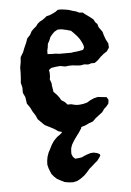

<svg xmlns="http://www.w3.org/2000/svg" viewBox="-53 -549 557 816"><g transform="rotate(-5 225.5 -141.0)"><path d="M225 -509H240L256 -507L272 -504L287 -499L302 -495L314 -489L329 -488L340 -479L350 -472L361 -464L372 -455L379 -442L387 -434L391 -420L399 -409L406 -399L410 -384L417 -365L426 -348L427 -330L417 -315L402 -305L389 -294L375 -280L361 -270H347L333 -266L317 -268L300 -265L284 -266L268 -268H252L235 -266L214 -270L193 -268L175 -265L165 -257L167 -245V-230L165 -217L171 -201L172 -188L174 -176L176 -163L189 -150L199 -137L206 -125L221 -115L231 -104H247L258 -101L270 -99H282L298 -101L314 -105L329 -114L345 -121L362 -125L379 -123L399 -121L406 -109L404 -93L394 -81L384 -72L375 -59L358 -46L345 -36L332 -23L315 -17L298 -9L278 -3L256 -2L240 6L225 7L210 6L198 10L183 6L165 -6L146 -16L126 -26L99 -53L91 -71L81 -86L71 -106L59 -123L55 -151L46 -170V-193L41 -213L43 -235L44 -257V-278L48 -300L50 -322L62 -342L69 -360L78 -380L85 -399L98 -413L106 -428L115 -437L127 -447L134 -457L145 -466L155 -471L165 -478L175 -486L188 -489L202 -495L214 -501ZM233 -425H216L202 -417L192 -407L183 -396L178 -383L170 -368L168 -352L165 -340V-325L185 -324H200L214 -322H265L277 -324L289 -325L302 -327L317 -330L322 -340L320 -350L315 -362L307 -377L298 -389L287 -401L273 -415L256 -420ZM263 -34 276 -30 282 -17 280 1 269 18 257 34 245 51 235 68 230 83 229 96V107L234 119L243 128L256 127L271 125L284 119L297 114L310 110L323 109L337 112L348 117L351 123L345 133L336 145L325 154L313 165L300 176L288 190L275 203L260 214L244 223L226 227L208 226L190 223L174 215L159 207L147 196L137 184L132 172L127 159L123 143L124 125L127 109L133 92L141 77L149 61L158 47L167 37L175 29L184 23L194 15L202 3L210 -8L222 -16L236 -23L249 -30Z"/></g></svg>

Font: Tagesschrift
Style: Regular
Weight: 400
Designer: Yanone
Version: Version 2.000; ttfautohint (v1.8.4.7-5d5b)